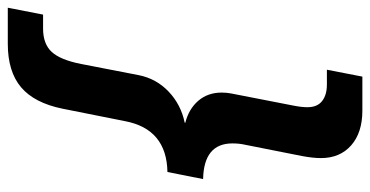

<svg xmlns="http://www.w3.org/2000/svg" viewBox="-330 -511 973 505"><g transform="rotate(90 156.5 -258.5)"><path d="M194.8 -725.1Q252.9 -725.1 286.4 -695.6Q319.8 -666 319.8 -616.2Q319.8 -595.2 314.5 -566.9L284.7 -416.5Q281.2 -401.4 281.2 -383.3Q281.2 -308.1 375 -306.2L356.4 -212.4Q243.7 -210.4 222.7 -101.1L189.9 63.5Q174.8 137.7 133.5 172.6Q92.3 207.5 19 207.5H-75.7L-57.6 114.7H-20.5Q19.5 114.7 40.5 92Q61.5 69.3 72.3 14.6L101.6 -136.7Q110.8 -183.1 145 -215.6Q179.2 -248 226.6 -257.8L227.1 -259.3Q190.4 -268.6 168.9 -293.7Q147.5 -318.8 147.5 -355Q147.5 -368.2 149.9 -380.4L181.6 -543Q186 -564.9 186 -580.6Q186 -606.4 169.9 -619.1Q153.8 -631.8 126.5 -631.8H87.4L105.5 -725.1Z"/></g></svg>

Font: Arimo
Style: Bold Italic
Weight: 700
Italic angle: -12°
Designer: Steve Matteson
Foundry: Monotype Imaging Inc.
Version: Version 1.33